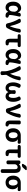

<svg xmlns="http://www.w3.org/2000/svg" viewBox="3088 -3914 1029 7246"><g transform="rotate(90 3603.0 -291.5)"><path d="M265.6 13.7Q165 13.7 104.5 -63Q43.9 -139.6 43.9 -275.4Q43.9 -411.1 116.2 -492.7Q188.5 -574.2 291 -574.2Q399.4 -574.2 449.2 -455.1Q450.2 -453.1 452.1 -453.1Q454.1 -453.1 454.1 -455.1L463.9 -502.9Q467.8 -528.3 487.3 -543.9Q506.8 -559.6 531.2 -559.6H560.5Q583 -559.6 596.7 -543Q606.4 -530.3 606.4 -514.6Q606.4 -508.8 605.5 -503.9Q585.9 -412.1 576.7 -369.6Q567.4 -327.1 556.6 -260.7Q545.9 -194.3 545.9 -158.2Q545.9 -116.2 584 -107.4Q640.6 -95.7 647.5 -58.6Q648.4 -51.8 648.4 -45.9Q648.4 -28.3 638.7 -12.7Q627 7.8 603.5 11.7Q585 13.7 565.4 13.7Q507.8 13.7 474.6 -9.3Q441.4 -32.2 430.7 -83Q429.7 -85 427.7 -85Q425.8 -85 424.8 -83Q366.2 13.7 265.6 13.7ZM299.8 -107.4Q341.8 -107.4 376.5 -147Q411.1 -186.5 416 -242.2L422.9 -334Q422.9 -340.8 420.9 -347.7Q385.7 -453.1 311.5 -453.1Q263.7 -453.1 229 -407.7Q194.3 -362.3 194.3 -277.3Q194.3 -192.4 222.2 -149.9Q250 -107.4 299.8 -107.4Z M1042 -49.8Q1029.3 -26.4 1005.9 -13.2Q982.4 0 955.1 0H930.7Q906.2 0 886.7 -16.1Q867.2 -32.2 862.3 -56.6Q812.5 -292 694.3 -491.2Q688.5 -501 688.5 -512.7Q688.5 -520.5 691.4 -528.3Q700.2 -547.9 720.7 -552.7L756.8 -561.5Q765.6 -563.5 774.4 -563.5Q791 -563.5 805.7 -556.6Q829.1 -545.9 840.8 -523.4Q879.9 -444.3 914.1 -340.8Q948.2 -237.3 965.8 -152.3Q965.8 -150.4 968.3 -150.4Q970.7 -150.4 971.7 -152.3Q1044.9 -316.4 1069.3 -502.9Q1072.3 -527.3 1090.3 -543.5Q1108.4 -559.6 1132.8 -559.6H1163.1Q1186.5 -559.6 1200.2 -543Q1211.9 -529.3 1211.9 -513.7Q1211.9 -508.8 1210.9 -502.9Q1187.5 -382.8 1147.9 -275.4Q1108.4 -168 1042 -49.8Z M1585.9 13.7Q1507.8 13.7 1474.6 -31.7Q1441.4 -77.1 1441.4 -164.1V-436.5Q1441.4 -444.3 1433.6 -444.3H1325.2Q1301.8 -444.3 1286.1 -460Q1270.5 -475.6 1270.5 -498Q1270.5 -521.5 1286.1 -538.6Q1301.8 -555.7 1324.2 -557.6L1352.5 -559.6H1701.2Q1725.6 -559.6 1742.2 -543Q1758.8 -526.4 1758.8 -502Q1758.8 -477.5 1742.2 -460.9Q1725.6 -444.3 1701.2 -444.3H1591.8Q1584 -444.3 1584 -436.5Q1579.1 -308.6 1579.1 -157.2Q1579.1 -128.9 1590.3 -117.7Q1601.6 -106.4 1623 -106.4Q1626 -106.4 1628.9 -106.4Q1629.9 -106.4 1630.9 -106.4Q1653.3 -106.4 1670.9 -93.8Q1690.4 -81.1 1693.4 -58.6Q1694.3 -52.7 1694.3 -47.9Q1694.3 -30.3 1684.6 -14.6Q1671.9 4.9 1648.4 8.8Q1617.2 13.7 1585.9 13.7Z M2053.7 13.7Q1953.1 13.7 1892.6 -63Q1832 -139.6 1832 -275.4Q1832 -411.1 1904.3 -492.7Q1976.6 -574.2 2079.1 -574.2Q2187.5 -574.2 2237.3 -455.1Q2238.3 -453.1 2240.2 -453.1Q2242.2 -453.1 2242.2 -455.1L2252 -502.9Q2255.9 -528.3 2275.4 -543.9Q2294.9 -559.6 2319.3 -559.6H2348.6Q2371.1 -559.6 2384.8 -543Q2394.5 -530.3 2394.5 -514.6Q2394.5 -508.8 2393.6 -503.9Q2374 -412.1 2364.7 -369.6Q2355.5 -327.1 2344.7 -260.7Q2334 -194.3 2334 -158.2Q2334 -116.2 2372.1 -107.4Q2428.7 -95.7 2435.5 -58.6Q2436.5 -51.8 2436.5 -45.9Q2436.5 -28.3 2426.8 -12.7Q2415 7.8 2391.6 11.7Q2373 13.7 2353.5 13.7Q2295.9 13.7 2262.7 -9.3Q2229.5 -32.2 2218.8 -83Q2217.8 -85 2215.8 -85Q2213.9 -85 2212.9 -83Q2154.3 13.7 2053.7 13.7ZM2087.9 -107.4Q2129.9 -107.4 2164.6 -147Q2199.2 -186.5 2204.1 -242.2L2210.9 -334Q2210.9 -340.8 2209 -347.7Q2173.8 -453.1 2099.6 -453.1Q2051.8 -453.1 2017.1 -407.7Q1982.4 -362.3 1982.4 -277.3Q1982.4 -192.4 2010.3 -149.9Q2038.1 -107.4 2087.9 -107.4Z M2815.4 147.5Q2815.4 169.9 2798.8 185.5Q2782.2 203.1 2758.8 203.1H2721.7Q2699.2 203.1 2683.6 185.5Q2668.9 169.9 2668.9 149.4Q2668.9 147.5 2669.9 145.5Q2670.9 115.2 2670.9 52.7Q2670.9 -50.8 2616.7 -208.5Q2562.5 -366.2 2484.4 -490.2Q2477.5 -501 2477.5 -511.7Q2477.5 -519.5 2480.5 -527.3Q2488.3 -545.9 2508.8 -550.8L2544.9 -559.6Q2554.7 -561.5 2563.5 -561.5Q2579.1 -561.5 2594.7 -554.7Q2618.2 -544.9 2630.9 -522.5Q2711.9 -371.1 2759.8 -167Q2759.8 -165 2762.7 -165Q2765.6 -165 2766.6 -167Q2847.7 -329.1 2869.1 -501Q2872.1 -525.4 2889.6 -541.5Q2907.2 -557.6 2931.6 -557.6H2962.9Q2985.4 -557.6 3000 -541Q3010.7 -527.3 3010.7 -511.7Q3010.7 -506.8 3009.8 -501Q2985.4 -376 2940.9 -268.1Q2896.5 -160.2 2805.7 -16.6Q2801.8 -9.8 2803.7 -2.9Q2815.4 78.1 2815.4 147.5Z M3300.8 13.7Q3203.1 13.7 3146 -62.5Q3088.9 -138.7 3088.9 -279.3Q3088.9 -397.5 3152.3 -523.4Q3163.1 -545.9 3186.5 -553.7Q3198.2 -557.6 3209 -557.6Q3221.7 -557.6 3233.4 -552.7L3263.7 -541Q3284.2 -533.2 3292 -511.7Q3294.9 -502.9 3294.9 -495.1Q3294.9 -482.4 3288.1 -470.7Q3228.5 -359.4 3228.5 -251Q3228.5 -183.6 3249 -145Q3269.5 -106.4 3307.6 -106.4Q3346.7 -106.4 3367.7 -134.3Q3388.7 -162.1 3388.7 -218.8Q3388.7 -264.6 3383.8 -311.5Q3382.8 -315.4 3382.8 -318.4Q3382.8 -336.9 3395.5 -351.6Q3411.1 -369.1 3433.6 -369.1H3474.6Q3497.1 -369.1 3512.7 -351.6Q3526.4 -336.9 3526.4 -318.4Q3526.4 -314.5 3525.4 -311.5Q3520.5 -258.8 3520.5 -218.8Q3520.5 -158.2 3539.6 -132.3Q3558.6 -106.4 3595.7 -106.4Q3632.8 -106.4 3654.3 -149.9Q3675.8 -193.4 3675.8 -274.4Q3675.8 -333 3665.5 -378.9Q3655.3 -424.8 3628.9 -473.6Q3623 -485.4 3623 -497.1Q3623 -505.9 3626 -514.6Q3632.8 -535.2 3654.3 -543.9L3680.7 -553.7Q3692.4 -558.6 3705.1 -558.6Q3715.8 -558.6 3727.5 -554.7Q3751 -545.9 3762.7 -524.4Q3823.2 -411.1 3823.2 -283.2Q3823.2 -139.6 3769 -63Q3714.8 13.7 3616.2 13.7Q3563.5 13.7 3521.5 -11.2Q3479.5 -36.1 3458 -88.9Q3457 -90.8 3455.1 -90.8Q3453.1 -90.8 3452.1 -88.9Q3409.2 13.7 3300.8 13.7Z M4251 -49.8Q4238.3 -26.4 4214.8 -13.2Q4191.4 0 4164.1 0H4139.6Q4115.2 0 4095.7 -16.1Q4076.2 -32.2 4071.3 -56.6Q4021.5 -292 3903.3 -491.2Q3897.5 -501 3897.5 -512.7Q3897.5 -520.5 3900.4 -528.3Q3909.2 -547.9 3929.7 -552.7L3965.8 -561.5Q3974.6 -563.5 3983.4 -563.5Q4000 -563.5 4014.6 -556.6Q4038.1 -545.9 4049.8 -523.4Q4088.9 -444.3 4123 -340.8Q4157.2 -237.3 4174.8 -152.3Q4174.8 -150.4 4177.2 -150.4Q4179.7 -150.4 4180.7 -152.3Q4253.9 -316.4 4278.3 -502.9Q4281.2 -527.3 4299.3 -543.5Q4317.4 -559.6 4341.8 -559.6H4372.1Q4395.5 -559.6 4409.2 -543Q4420.9 -529.3 4420.9 -513.7Q4420.9 -508.8 4419.9 -502.9Q4396.5 -382.8 4356.9 -275.4Q4317.4 -168 4251 -49.8Z M4672.9 13.7Q4593.8 13.7 4561 -30.3Q4528.3 -74.2 4528.3 -159.2V-502Q4528.3 -526.4 4544.9 -543Q4561.5 -559.6 4585.9 -559.6H4618.2Q4642.6 -559.6 4659.2 -543Q4674.8 -526.4 4674.8 -503.9L4666 -152.3Q4666 -115.2 4691.4 -108.4Q4749 -91.8 4753.9 -57.6Q4754.9 -51.8 4754.9 -45.9Q4754.9 -28.3 4746.1 -12.7Q4734.4 8.8 4710.9 11.7Q4694.3 13.7 4672.9 13.7Z M5082 13.7Q4970.7 13.7 4896 -63Q4821.3 -139.6 4821.3 -274.4Q4821.3 -343.8 4843.8 -399.4Q4866.2 -455.1 4903.8 -489.7Q4941.4 -524.4 4988.8 -542Q5036.1 -559.6 5088.9 -559.6H5348.6Q5373 -559.6 5389.6 -543Q5406.2 -526.4 5406.2 -502V-496.1Q5406.2 -472.7 5389.6 -457Q5374 -443.4 5354.5 -443.4Q5351.6 -443.4 5348.6 -443.4Q5301.8 -448.2 5244.1 -450.2Q5241.2 -450.2 5241.2 -447.8Q5241.2 -445.3 5243.2 -443.4Q5288.1 -418.9 5312 -368.7Q5335.9 -318.4 5335.9 -251Q5335.9 -169.9 5303.2 -109.4Q5270.5 -48.8 5213.4 -17.6Q5156.2 13.7 5082 13.7ZM5084 -440.4Q5032.2 -440.4 5002 -398.9Q4971.7 -357.4 4971.7 -274.4Q4971.7 -195.3 5002.4 -150.9Q5033.2 -106.4 5084.5 -106.4Q5135.7 -106.4 5166 -148.4Q5196.3 -190.4 5196.3 -265.1Q5196.3 -339.8 5166.5 -390.1Q5136.7 -440.4 5084 -440.4Z M5764.6 13.7Q5686.5 13.7 5653.3 -31.7Q5620.1 -77.1 5620.1 -164.1V-436.5Q5620.1 -444.3 5612.3 -444.3H5503.9Q5480.5 -444.3 5464.8 -460Q5449.2 -475.6 5449.2 -498Q5449.2 -521.5 5464.8 -538.6Q5480.5 -555.7 5502.9 -557.6L5531.2 -559.6H5879.9Q5904.3 -559.6 5920.9 -543Q5937.5 -526.4 5937.5 -502Q5937.5 -477.5 5920.9 -460.9Q5904.3 -444.3 5879.9 -444.3H5770.5Q5762.7 -444.3 5762.7 -436.5Q5757.8 -308.6 5757.8 -157.2Q5757.8 -128.9 5769 -117.7Q5780.3 -106.4 5801.8 -106.4Q5804.7 -106.4 5807.6 -106.4Q5808.6 -106.4 5809.6 -106.4Q5832 -106.4 5849.6 -93.8Q5869.1 -81.1 5872.1 -58.6Q5873 -52.7 5873 -47.9Q5873 -30.3 5863.3 -14.6Q5850.6 4.9 5827.1 8.8Q5795.9 13.7 5764.6 13.7Z M6223.6 -737.3Q6237.3 -759.8 6261.2 -772.9Q6285.2 -786.1 6311.5 -786.1H6376Q6392.6 -786.1 6399.4 -771Q6406.2 -755.9 6395.5 -743.2L6309.6 -646.5Q6271.5 -603.5 6213.9 -603.5H6197.3Q6178.7 -603.5 6168.9 -620.1Q6165 -627.9 6165 -635.7Q6165 -643.6 6169.9 -652.3ZM6329.1 -556.6Q6421.9 -556.6 6464.4 -503.4Q6506.8 -450.2 6506.8 -330.1V138.7Q6506.8 162.1 6489.7 179.2Q6472.7 196.3 6449.2 196.3H6423.8Q6400.4 196.3 6383.3 179.2Q6366.2 162.1 6366.2 138.7V-320.3Q6366.2 -392.6 6348.6 -417.5Q6331.1 -442.4 6284.2 -442.4Q6246.1 -442.4 6212.9 -409.7Q6179.7 -377 6179.7 -339.8V-78.1Q6179.7 -54.7 6162.6 -37.6Q6145.5 -20.5 6122.1 -20.5H6093.8Q6070.3 -20.5 6053.2 -37.6Q6036.1 -54.7 6036.1 -78.1V-488.3Q6036.1 -511.7 6053.2 -528.8Q6070.3 -545.9 6093.8 -545.9H6123Q6143.6 -545.9 6158.7 -531.2Q6173.8 -516.6 6174.8 -496.1Q6174.8 -494.1 6176.8 -493.7Q6178.7 -493.2 6179.7 -494.1Q6243.2 -556.6 6329.1 -556.6Z M6869.1 13.7Q6757.8 13.7 6683.1 -63Q6608.4 -139.6 6608.4 -274.4Q6608.4 -343.8 6630.9 -399.4Q6653.3 -455.1 6690.9 -489.7Q6728.5 -524.4 6775.9 -542Q6823.2 -559.6 6876 -559.6H7135.7Q7160.2 -559.6 7176.8 -543Q7193.4 -526.4 7193.4 -502V-496.1Q7193.4 -472.7 7176.8 -457Q7161.1 -443.4 7141.6 -443.4Q7138.7 -443.4 7135.7 -443.4Q7088.9 -448.2 7031.2 -450.2Q7028.3 -450.2 7028.3 -447.8Q7028.3 -445.3 7030.3 -443.4Q7075.2 -418.9 7099.1 -368.7Q7123 -318.4 7123 -251Q7123 -169.9 7090.3 -109.4Q7057.6 -48.8 7000.5 -17.6Q6943.4 13.7 6869.1 13.7ZM6871.1 -440.4Q6819.3 -440.4 6789.1 -398.9Q6758.8 -357.4 6758.8 -274.4Q6758.8 -195.3 6789.6 -150.9Q6820.3 -106.4 6871.6 -106.4Q6922.9 -106.4 6953.1 -148.4Q6983.4 -190.4 6983.4 -265.1Q6983.4 -339.8 6953.6 -390.1Q6923.8 -440.4 6871.1 -440.4Z"/></g></svg>

Font: Gen Jyuu Gothic Bold
Style: Bold
Weight: 700
Designer: [Source Han Sans]
Ryoko NISHIZUKA  (kana & ideographs); Paul D. Hunt (Latin, Greek & Cyrillic); Wenlong ZHANG  (bopomofo
Version: Version 1.002.20150607